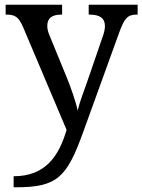

<svg xmlns="http://www.w3.org/2000/svg" viewBox="-20 -556 605 816"><path d="M38 193V240H47C224 240 264 198 334 4L486 -416C509 -480 523 -494 562 -494H565V-536H357V-494H360C404 -494 426 -479 426 -445C426 -434 423 -418 417 -402L350 -207C336 -167 319 -124 310 -86C304 -119 281 -185 262 -231L189 -409C183 -424 181 -435 181 -446C181 -479 201 -494 241 -494H244V-536H4V-494H7C46 -494 60 -482 78 -441L263 -4C230 108 173 193 38 193Z"/></svg>

Font: Noto Nastaliq Urdu
Style: Regular
Weight: 400
Designer: Monotype Design Team (Patrick Giasson: type design, Kamal Mansour: OpenType code, Glenda Bellarosa). Updated by Simon Co
Foundry: Monotype Imaging Inc., Simon Cozens
Version: Version 3.009